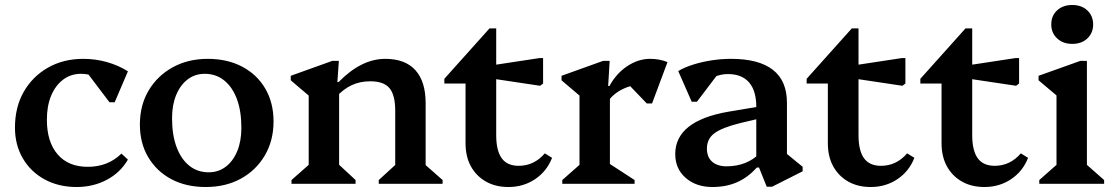

<svg xmlns="http://www.w3.org/2000/svg" viewBox="-20 -737 4466 770"><path d="M287 13Q215 13 159 -17.5Q103 -48 71.5 -102Q40 -156 40 -225Q40 -307 75 -368.5Q110 -430 172 -465.5Q234 -501 314 -501Q363 -501 409 -488Q455 -475 493 -451L440 -327H419L310 -471H393V-402Q361 -441 305 -441Q264 -441 233 -417.5Q202 -394 185 -353Q168 -312 168 -257Q168 -168 211 -118Q254 -68 332 -68Q413 -68 467 -121L493 -97Q463 -45 408.5 -16Q354 13 287 13Z M805 13Q726 13 667 -18.5Q608 -50 574.5 -106.5Q541 -163 541 -237Q541 -315 576 -374Q611 -433 672.5 -467Q734 -501 813 -501Q892 -501 951.5 -469.5Q1011 -438 1044 -381.5Q1077 -325 1077 -250Q1077 -173 1042 -113.5Q1007 -54 946 -20.5Q885 13 805 13ZM817 -46Q856 -46 885.5 -68.5Q915 -91 931.5 -131Q948 -171 948 -224Q948 -292 930 -340Q912 -388 879 -414.5Q846 -441 801 -441Q762 -441 732.5 -418.5Q703 -396 686.5 -356Q670 -316 670 -263Q670 -196 688 -147.5Q706 -99 739 -72.5Q772 -46 817 -46Z M1499 0V-15L1581 -90L1565 -62V-293Q1565 -356 1542 -383.5Q1519 -411 1465 -411Q1424 -411 1390.5 -395.5Q1357 -380 1325 -345V-408H1338Q1429 -501 1525 -501Q1605 -501 1646 -455.5Q1687 -410 1687 -323V-61L1671 -89L1755 -15V0ZM1149 0V-15L1234 -90L1218 -61V-397L1261 -317L1146 -415V-433L1313 -493H1339L1333 -408H1340V-61L1325 -90L1406 -15V0Z M2019 13Q1967 13 1928.5 -9Q1890 -31 1868.5 -70Q1847 -109 1847 -163V-466L1890 -402H1762V-421L1943 -623H1970V-195Q1970 -133 1992 -102.5Q2014 -72 2060 -72Q2122 -72 2165 -122L2194 -104Q2173 -50 2126 -18.5Q2079 13 2019 13ZM2146 -393 1939 -424V-473L2143 -504H2158V-402Z M2235 0V-15L2320 -90L2304 -62V-385L2347 -317L2232 -415V-433L2399 -493H2425L2419 -392H2426V-61L2411 -89L2525 -15V0ZM2416 -327 2411 -392H2424Q2452 -443 2496 -472Q2540 -501 2587 -501Q2625 -501 2657 -488L2595 -322H2574L2476 -424L2572 -400Q2520 -400 2479 -380.5Q2438 -361 2416 -327Z M3055 12 3024 -65H3013V-309Q3013 -373 2984 -406.5Q2955 -440 2899 -440Q2869 -440 2841.5 -427Q2814 -414 2797 -391L2801 -478H2888L2775 -329H2754L2700 -452Q2725 -467 2760 -478Q2795 -489 2834 -495Q2873 -501 2912 -501Q3023 -501 3079.5 -457Q3136 -413 3136 -325V-90L3094 -154L3199 -68V-50L3076 12ZM2837 13Q2772 13 2730 -23.5Q2688 -60 2688 -119Q2688 -252 2901 -289L3044 -313V-266L2947 -243Q2875 -225 2845 -202.5Q2815 -180 2815 -141Q2815 -107 2836 -88.5Q2857 -70 2894 -70Q2975 -70 3028 -123V-65H3015Q2979 -25 2935.5 -6Q2892 13 2837 13Z M3472 13Q3420 13 3381.5 -9Q3343 -31 3321.5 -70Q3300 -109 3300 -163V-466L3343 -402H3215V-421L3396 -623H3423V-195Q3423 -133 3445 -102.5Q3467 -72 3513 -72Q3575 -72 3618 -122L3647 -104Q3626 -50 3579 -18.5Q3532 13 3472 13ZM3599 -393 3392 -424V-473L3596 -504H3611V-402Z M3928 13Q3876 13 3837.5 -9Q3799 -31 3777.5 -70Q3756 -109 3756 -163V-466L3799 -402H3671V-421L3852 -623H3879V-195Q3879 -133 3901 -102.5Q3923 -72 3969 -72Q4031 -72 4074 -122L4103 -104Q4082 -50 4035 -18.5Q3988 13 3928 13ZM4055 -393 3848 -424V-473L4052 -504H4067V-402Z M4148 0V-15L4233 -90L4217 -62V-387L4260 -318L4145 -415V-433L4313 -493H4339V-61L4324 -89L4408 -15V0ZM4280 -561Q4243 -561 4219.5 -583Q4196 -605 4196 -639Q4196 -674 4219.5 -695.5Q4243 -717 4280 -717Q4318 -717 4341 -695Q4364 -673 4364 -639Q4364 -605 4341 -583Q4318 -561 4280 -561Z"/></svg>

Font: Platypi Light Medium
Style: Regular
Weight: 500
Version: Version 1.200